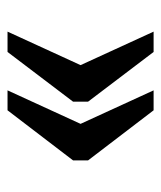

<svg xmlns="http://www.w3.org/2000/svg" viewBox="21 -525 428 510"><g transform="rotate(-90 235.0 -270.0)"><path d="M352 -76H406L317 -270L406 -464H352L220 -290V-250ZM197 -76H250L161 -270L250 -464H197L64 -290V-250Z"/></g></svg>

Font: Noto Serif Sinhala Condensed SemiBold
Style: Regular
Weight: 600
Width: 3
Designer: Jelle Bosma - Monotype Design Team
Foundry: Monotype Imaging Inc.
Version: Version 2.007